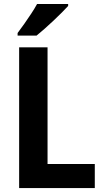

<svg xmlns="http://www.w3.org/2000/svg" viewBox="-20 -954 525 974"><path d="M77.1 0V-713.9H221.2V-122.1H460.9V0ZM325.7 -933.6V-923.8Q313.5 -910.2 293.9 -890.6Q274.4 -871.1 251.7 -849.6Q229 -828.1 206.3 -808.1Q183.6 -788.1 165.5 -773.4H69.3V-786.6Q86.4 -809.1 104.2 -834.5Q122.1 -859.9 138.9 -885.5Q155.8 -911.1 168 -933.6Z"/></svg>

Font: Open Sans SemiCondensed
Style: Bold
Weight: 700
Width: 4
Designer: Monotype Design Team
Foundry: Monotype Imaging Inc.
Version: Version 3.003